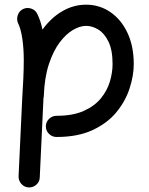

<svg xmlns="http://www.w3.org/2000/svg" viewBox="-20 -555 644 832"><path d="M178.7 -7.3Q178.7 -26.4 192.4 -39.8Q206.1 -53.2 225.1 -53.2Q295.4 -53.2 342.5 -74.2Q389.6 -95.2 417 -128.7Q444.3 -162.1 456.1 -201.4Q467.8 -240.7 467.8 -277.3Q467.8 -337.9 450.2 -374.3Q432.6 -410.6 406.2 -426.8Q379.9 -442.9 353 -442.9Q326.7 -442.9 296.4 -425.3Q266.1 -407.7 238.5 -371.1Q210.9 -334.5 191.9 -277.1Q172.9 -219.7 169.9 -140.1Q169.9 -135.3 168.5 -130.9Q168.5 -125.5 168 -121.1L152.3 213.4Q151.9 232.4 137.7 245.1Q123.5 257.8 104.5 257.3Q85.4 256.3 72.8 242.2Q60.1 228 60.5 209L76.2 -126.5Q79.1 -173.8 81.1 -215.6Q83 -257.3 83 -294.4Q83 -344.7 76.7 -387.5Q70.3 -430.2 58.6 -453.6Q50.8 -470.7 56.9 -489Q63 -507.3 79.6 -515.6Q96.7 -523.9 115.2 -517.8Q133.8 -511.7 141.6 -494.6Q156.2 -465.3 164.1 -426.8Q201.2 -478 249.8 -506.3Q298.3 -534.7 353 -534.7Q411.6 -534.7 458.5 -502.4Q505.4 -470.2 532.5 -412.4Q559.6 -354.5 559.6 -277.3Q559.6 -227.5 541.7 -172.4Q523.9 -117.2 484.9 -69.3Q445.8 -21.5 381.6 8.5Q317.4 38.6 225.1 38.6Q206.1 38.6 192.4 25.1Q178.7 11.7 178.7 -7.3Z"/></svg>

Font: Mikhak-DS1-FD Medium
Style: Regular
Weight: 500
Designer: Amin Abedi
Version: Version 3.2